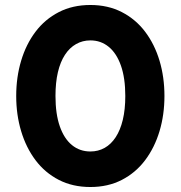

<svg xmlns="http://www.w3.org/2000/svg" viewBox="-20 -735 724 770"><path d="M342.5 15Q271.5 15 216 -13.5Q160.5 -42 122.5 -92.5Q84.5 -143 64.8 -209Q45 -275 45 -350Q45 -425.5 64.8 -491.5Q84.5 -557.5 122.5 -607.8Q160.5 -658 216 -686.5Q271.5 -715 342.5 -715Q413 -715 468.5 -686.5Q524 -658 562 -607.8Q600 -557.5 619.8 -491.5Q639.5 -425.5 639.5 -350Q639.5 -275 619.8 -209Q600 -143 562 -92.5Q524 -42 468.5 -13.5Q413 15 342.5 15ZM342.5 -127.5Q374 -127.5 399.8 -142Q425.5 -156.5 444 -184.8Q462.5 -213 472.5 -254.5Q482.5 -296 482.5 -350Q482.5 -422 465 -471.8Q447.5 -521.5 416 -547.2Q384.5 -573 342.5 -573Q311 -573 285 -558.2Q259 -543.5 240.5 -515.2Q222 -487 212.2 -445.5Q202.5 -404 202.5 -350Q202.5 -278 219.8 -228.5Q237 -179 268.5 -153.2Q300 -127.5 342.5 -127.5Z"/></svg>

Font: Geologica Roman
Style: Bold
Weight: 700
Designer: Sindre Bremnes, Frode Helland
Foundry: Monokrom Skriftforlag AS
Version: Version 1.010;gftools[0.9.28]